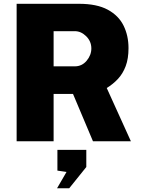

<svg xmlns="http://www.w3.org/2000/svg" viewBox="-20 -743 754 1010"><path d="M67.5 0V-723H395.5Q489.5 -723 546.8 -692Q604 -661 630 -608.2Q656 -555.5 656 -490Q656 -434.5 641.2 -395.2Q626.5 -356 600.8 -328.2Q575 -300.5 541.5 -280L668.5 0H469L364 -249H262V0ZM262 -394H373.5Q411 -394 435.8 -423.5Q460.5 -453 460.5 -488Q460.5 -525.5 433.5 -552.2Q406.5 -579 373.5 -579H262ZM280 247.5 330 161.5 282 154.5V45.5H434V135.5L344 247.5Z"/></svg>

Font: Public Sans Thin Black
Style: Regular
Weight: 900
Version: Version 2.001